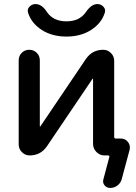

<svg xmlns="http://www.w3.org/2000/svg" viewBox="-20 -765 671 945"><path d="M403 -706Q430 -745 459 -745Q477 -745 489 -732Q501 -719 496 -703Q480 -651 429 -618Q378 -585 307 -585Q236 -585 185 -618Q134 -651 118 -703Q113 -719 125 -732Q137 -745 155 -745Q186 -745 211 -706Q242 -660 307 -660Q372 -660 403 -706ZM126 0Q104 0 88 -16Q72 -32 72 -54V-468Q72 -490 87 -505Q102 -520 124 -520Q146 -520 161 -505Q176 -490 176 -468V-143L177 -142H178L403 -475Q434 -520 488 -520Q510 -520 526 -504Q542 -488 542 -466V-91Q542 -83 551 -83H575Q597 -83 610 -66Q623 -49 618 -28L579 117Q574 136 558 148Q542 160 522 160Q505 160 494.5 147Q484 134 489 117L518 8Q520 0 512 0H494Q471 0 454.5 -17Q438 -34 438 -57V-377L437 -378H436L211 -45Q180 0 126 0Z"/></svg>

Font: Rounded Mplus 1c Medium
Style: Regular
Weight: 500
Version: Version 1.059.20150529